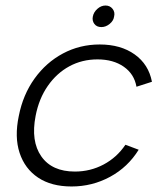

<svg xmlns="http://www.w3.org/2000/svg" viewBox="-20 -668 595 695"><path d="M239 7Q166 7 118 -25Q70 -57 51 -114.5Q32 -172 48 -248Q63 -325 105 -383.5Q147 -442 208 -474.5Q269 -507 341 -507Q417 -507 467.5 -471Q518 -435 530 -372L474 -354Q466 -400 428 -426.5Q390 -453 333 -453Q277 -453 231 -428Q185 -403 153 -357Q121 -311 109 -249Q91 -157 129.5 -102Q168 -47 251 -47Q307 -47 355 -72.5Q403 -98 434 -144L482 -126Q443 -63 378.5 -28Q314 7 239 7ZM347 -570Q330 -570 321.5 -581.5Q313 -593 316 -608Q319 -624 332.5 -636Q346 -648 362 -648Q378 -648 387.5 -636Q397 -624 393 -608Q391 -593 377 -581.5Q363 -570 347 -570Z"/></svg>

Font: Albert Sans Light
Style: Italic
Weight: 300
Italic angle: -11.25°
Designer: Andreas Rasmussen
Foundry: a.Foundry
Version: Version 1.025